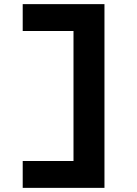

<svg xmlns="http://www.w3.org/2000/svg" viewBox="-20 -720 662 930"><path d="M90 190V60H342L336 68V-582L346 -570H90V-700H486V190Z"/></svg>

Font: Lexend Tera SemiBold
Style: Regular
Weight: 600
Version: Version 1.007